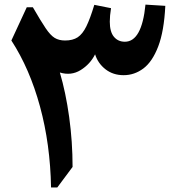

<svg xmlns="http://www.w3.org/2000/svg" viewBox="-20 -821 793 841"><path d="M617.2 -800.8 704.1 -795.4Q698.7 -684.6 673.1 -617.7Q647.5 -550.8 608.2 -521.2Q568.8 -491.7 521.5 -491.7Q475.6 -491.7 442.4 -517.3Q409.2 -543 396.5 -583Q375 -540 333.5 -514.2Q292 -488.3 242.2 -503.4Q268.1 -416 283 -308.3Q297.9 -200.7 297.9 -89.8L231 0H203.6Q200.2 -189 155.3 -354.2Q110.4 -519.5 29.8 -643.6L97.2 -789.1H124Q158.7 -729 179.7 -697.8Q200.7 -666.5 219.5 -655Q238.3 -643.6 265.1 -643.6Q298.8 -643.6 320.3 -657.7Q341.8 -671.9 358.4 -705.8Q375 -739.7 393.1 -799.8L466.3 -785.2Q460.9 -751.5 460.9 -726.1Q460.9 -681.6 479 -659.9Q497.1 -638.2 526.9 -638.2Q601.1 -638.2 617.2 -800.8Z"/></svg>

Font: Pinar-DS2-FD Bold
Style: Regular
Weight: 700
Designer: Amin Abedi
Version: Version 3.000